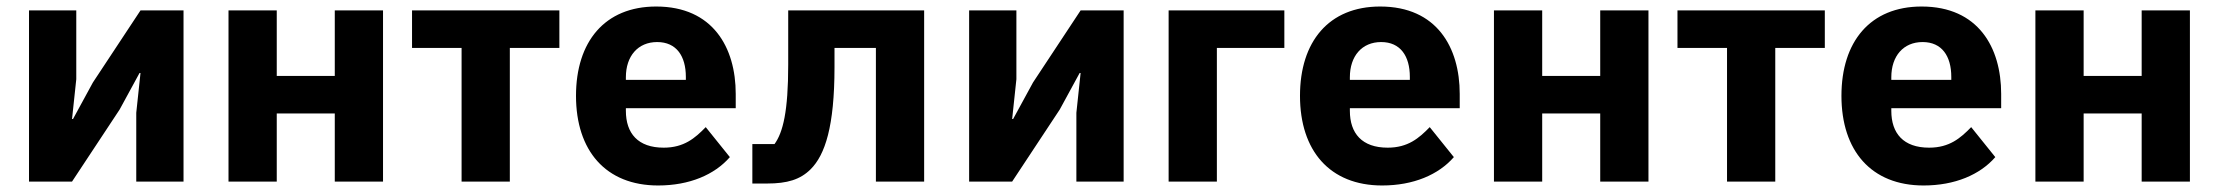

<svg xmlns="http://www.w3.org/2000/svg" viewBox="-20 -557 6807 589"><path d="M69 -525V0H201L347 -221L408 -333H411L398 -211V0H543V-525H411L265 -304L204 -192H201L214 -314V-525Z M681 -525V0H829V-209H1007V0H1155V-525H1007V-324H829V-525Z M1396 -410V0H1544V-410H1696V-525H1244V-410Z M1999 12C2095 12 2172 -21 2219 -75L2145 -167C2112 -133 2078 -104 2016 -104C1937 -104 1900 -148 1900 -217V-225H2237V-269C2237 -411 2167 -537 1993 -537C1835 -537 1747 -429 1747 -263C1747 -95 1838 12 1999 12ZM1996 -428C2055 -428 2084 -385 2084 -321V-312H1900V-320C1900 -385 1937 -428 1996 -428Z M2288 -115V6H2333C2395 6 2435 -6 2467 -38C2511 -82 2540 -169 2540 -351V-410H2667V0H2815V-525H2398V-359C2398 -215 2382 -151 2356 -115Z M2953 -525V0H3085L3231 -221L3292 -333H3295L3282 -211V0H3427V-525H3295L3149 -304L3088 -192H3085L3098 -314V-525Z M3565 -525V0H3713V-410H3920V-525Z M4220 12C4316 12 4393 -21 4440 -75L4366 -167C4333 -133 4299 -104 4237 -104C4158 -104 4121 -148 4121 -217V-225H4458V-269C4458 -411 4388 -537 4214 -537C4056 -537 3968 -429 3968 -263C3968 -95 4059 12 4220 12ZM4217 -428C4276 -428 4305 -385 4305 -321V-312H4121V-320C4121 -385 4158 -428 4217 -428Z M4563 -525V0H4711V-209H4889V0H5037V-525H4889V-324H4711V-525Z M5278 -410V0H5426V-410H5578V-525H5126V-410Z M5881 12C5977 12 6054 -21 6101 -75L6027 -167C5994 -133 5960 -104 5898 -104C5819 -104 5782 -148 5782 -217V-225H6119V-269C6119 -411 6049 -537 5875 -537C5717 -537 5629 -429 5629 -263C5629 -95 5720 12 5881 12ZM5878 -428C5937 -428 5966 -385 5966 -321V-312H5782V-320C5782 -385 5819 -428 5878 -428Z M6224 -525V0H6372V-209H6550V0H6698V-525H6550V-324H6372V-525Z"/></svg>

Font: Braiins Sans
Style: Bold
Weight: 700
Designer: Mike Abbink, Paul van der Laan, Pieter van Rosmalen, Jiri Chlebus, Lubos Buracinsky
Foundry: Bold Monday, Sudetype
Version: Version 1.000;hotconv 1.0.109;makeotfexe 2.5.65596